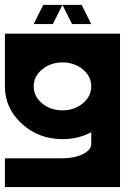

<svg xmlns="http://www.w3.org/2000/svg" viewBox="-20 -762 567 782"><path d="M351.6 -409.7V-410.6Q351.6 -450.7 317.4 -479.5Q282.7 -507.8 234.4 -507.8Q186 -507.8 151.6 -479.2Q117.2 -450.7 117.2 -410.2Q117.2 -369.6 151.6 -341.1Q186 -312.5 234.4 -312.5Q282.7 -312.5 317.4 -341.3Q351.6 -369.6 351.6 -409.7ZM468.8 0H0V-117.2H234.4Q282.7 -117.2 317.4 -134.3Q351.6 -151.4 351.6 -175.3V-223.6Q299.3 -195.3 234.4 -195.3Q137.2 -195.3 68.6 -258.3Q0 -321.3 0 -410.2V-625H468.8ZM234.4 -742.2 195.3 -664.1H117.2L156.2 -742.2ZM312.5 -742.2 351.6 -664.1H273.4L234.4 -742.2Z"/></svg>

Font: Leporid
Style: Regular
Weight: 400
Designer: GGBotNet
Foundry: GGBotNet
Version: 1.00